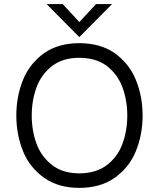

<svg xmlns="http://www.w3.org/2000/svg" viewBox="-20 -912 780 942"><path d="M60.1 0ZM60.1 0ZM369.1 9.8Q268.1 9.8 198.7 -38.1Q126 -88.9 93 -170.2Q60.1 -251.5 60.1 -345.2Q60.1 -439 93 -520.3Q126 -601.6 198.7 -652.8Q268.1 -700.2 369.1 -700.2Q470.7 -700.2 540.5 -652.8Q613.3 -601.6 646.5 -520.3Q679.7 -439 679.7 -345.2Q679.7 -251.5 646.5 -170.2Q613.3 -88.9 540.5 -38.1Q470.7 9.8 369.1 9.8ZM369.1 -61.5Q449.2 -61.5 502.4 -100.6Q557.1 -141.6 580.8 -206.3Q604.5 -271 604.5 -345.2Q604.5 -419.4 580.6 -483.9Q556.6 -548.3 502.4 -589.8Q449.2 -628.4 369.1 -628.4Q290 -628.4 237.8 -589.8Q183.1 -548.3 159.4 -483.9Q135.7 -419.4 135.7 -345.2Q135.7 -271 159.4 -206.5Q183.1 -142.1 237.8 -100.6Q290 -61.5 369.1 -61.5ZM369.1 -730 208.5 -892.1H287.6L369.1 -803.7L451.2 -892.1H529.8Z"/></svg>

Font: Acari Sans
Style: Regular
Weight: 400
Designer: Alfredo Marco Pradil and Stefan Peev
Foundry: Hanken Design Co.
Version: Version 1.045;February 4, 2021;FontCreator 13.0.0.2655 64-bi